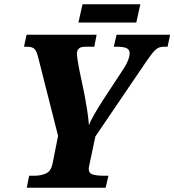

<svg xmlns="http://www.w3.org/2000/svg" viewBox="-20 -876 814 896"><path d="M105 0 116 -56H143Q172 -56 195.5 -67Q219 -78 226 -116L251 -242L159 -605Q152 -635 142 -646.5Q132 -658 105 -658H92L104 -714H431L420 -658H379Q357 -658 348 -649.5Q339 -641 339 -626Q339 -615 342.5 -593.5Q346 -572 351 -546L375 -431Q381 -399 387 -360.5Q393 -322 395 -292Q402 -311 421 -344Q440 -377 464 -414L560 -560Q570 -576 577.5 -594.5Q585 -613 585 -629Q585 -644 571 -651Q557 -658 523 -658H511L524 -714H774L762 -658H745Q730 -658 718.5 -652.5Q707 -647 694.5 -632Q682 -617 662 -588L425 -239L399 -116Q394 -93 394 -88Q394 -67 413.5 -61.5Q433 -56 462 -56H486L473 0ZM346 -771 365 -856H635L616 -771Z"/></svg>

Font: Noto Serif SemiCondensed ExtraBold
Style: Italic
Weight: 800
Width: 4
Italic angle: -12°
Designer: Monotype Design Team
Foundry: Monotype Imaging Inc.
Version: Version 2.014; ttfautohint (v1.8.4.7-5d5b)